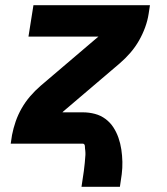

<svg xmlns="http://www.w3.org/2000/svg" viewBox="-20 -550 640 735"><path d="M292 165Q297 135 301 104.5Q305 74 307 43Q307 39 307 35Q307 31 306.5 27Q306 23 305.5 19Q305 15 305 10.5Q305 6 303 3Q301 0 297 0H21L26 -33Q31 -59 40 -85Q49 -111 63 -135.5Q77 -160 95.5 -181.5Q114 -203 136 -222L345 -400Q348 -402 351 -405Q354 -408 357 -410H89L108 -530H554L549 -497Q545 -471 535.5 -445Q526 -419 512 -394.5Q498 -370 479.5 -348.5Q461 -327 439 -308L230 -130Q227 -128 224 -125Q221 -122 219 -120H297Q321 -120 343.5 -114Q366 -108 384 -94.5Q402 -81 414 -62.5Q426 -44 433.5 -22.5Q441 -1 444.5 22.5Q448 46 448.5 69.5Q449 93 446 117Q443 141 439 165Z"/></svg>

Font: Iosevka Curly Heavy Extended
Style: Italic
Weight: 900
Width: 7
Italic angle: -9°
Monospace: yes
Designer: Belleve Invis
Foundry: Belleve Invis
Version: Version 11.1.0; ttfautohint (v1.8.3)